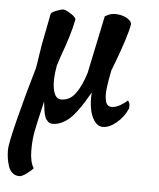

<svg xmlns="http://www.w3.org/2000/svg" viewBox="-49 -479 616 743"><g transform="rotate(5 258.5 -107.5)"><path d="M216.8 -399.4Q204.1 -336.9 174.8 -259.8L161.1 -217.8Q150.4 -160.2 158 -124Q165.5 -87.9 188.5 -87.9Q222.7 -87.9 244.6 -118.2Q266.6 -148.4 282.2 -199.2L329.1 -422.9Q351.1 -437.5 374 -435.5Q401.9 -433.6 418.5 -421.9Q435.1 -410.2 432.6 -399.4Q424.8 -353 381.8 -240.2L373 -217.8Q368.7 -195.8 365.7 -179.4Q362.8 -163.1 360.8 -145.8Q358.9 -128.4 359.6 -116.7Q360.4 -105 363 -95.2Q365.7 -85.4 371.8 -80.8Q377.9 -76.2 387.7 -76.2Q401.9 -76.2 420.2 -86.9Q438.5 -97.7 446.3 -106.4Q449.2 -106.4 454.1 -93.8Q454.6 -90.8 454.3 -83.7Q454.1 -76.7 453.1 -74.2Q438.5 -41.5 411.1 -18.8Q383.8 3.9 358.4 3.9Q338.9 3.4 325.4 -15.9Q312 -35.2 307.1 -64Q302.2 -92.8 304.7 -125Q290.5 -100.6 280.5 -84.5Q270.5 -68.4 255.9 -48.8Q241.2 -29.3 228.3 -18.1Q215.3 -6.8 198.7 1Q182.1 8.8 165 8.8Q159.2 8.8 154.5 7.3Q149.9 5.9 146.2 2Q142.6 -2 139.6 -5.1Q136.7 -8.3 134.5 -14.9Q132.3 -21.5 131.1 -25.6Q129.9 -29.8 128.7 -38.1Q127.4 -46.4 127 -50Q126.5 -53.7 125.5 -62.7Q124.5 -71.8 124 -74.2Q123.5 -70.8 114.5 -33.2Q105.5 4.4 98.1 41Q90.8 77.6 91.3 120.6Q91.8 163.6 106.4 186.5Q100.1 194.8 82 208.3Q64 221.7 53.7 221.7Q37.6 221.7 26.6 212.2Q15.6 202.6 10.5 186.8Q5.4 170.9 3.2 155.8Q1 140.6 1 124Q1 99.1 27.6 -4.9Q54.2 -108.9 81.1 -199.2Q84 -212.9 89.1 -248.5Q94.2 -284.2 95.7 -291Q96.2 -293.9 120.1 -416Q124.5 -421.9 142.1 -428.7Q159.7 -435.5 168 -435.5Q176.3 -435.5 197.5 -421.9Q218.8 -408.2 216.8 -399.4Z"/></g></svg>

Font: Amiri
Style: Bold Slanted
Weight: 700
Italic angle: 9°
Designer: Khaled Hosny
Version: Version 000.107